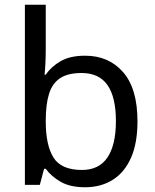

<svg xmlns="http://www.w3.org/2000/svg" viewBox="-20 -780 655 810"><path d="M173 -575Q173 -541 171.5 -511.5Q170 -482 168 -465H173Q196 -499 236 -522Q276 -545 339 -545Q439 -545 499.5 -475.5Q560 -406 560 -268Q560 -176 532.5 -114Q505 -52 455 -21Q405 10 339 10Q276 10 236 -13Q196 -36 173 -68H166L148 0H85V-760H173ZM324 -472Q267 -472 234 -450.5Q201 -429 187 -384.5Q173 -340 173 -271V-267Q173 -168 205.5 -115.5Q238 -63 326 -63Q398 -63 433.5 -116Q469 -169 469 -269Q469 -370 433.5 -421Q398 -472 324 -472Z"/></svg>

Font: hexuguzrati05
Style: Book
Weight: 400
Designer: Jelle Bosma - Monotype Design Team, Universal Thirst
Foundry: Monotype Imaging Inc.
Version: Version 2.106